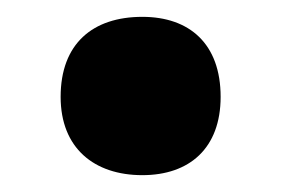

<svg xmlns="http://www.w3.org/2000/svg" viewBox="-20 -196 335 228"><path d="M52 -81C52 -20 92 12 149 12C205 12 242 -20 242 -81C242 -144 205 -176 149 -176C90 -176 52 -144 52 -81Z"/></svg>

Font: Noto Sans Sinhala Condensed Black
Style: Regular
Weight: 900
Width: 3
Designer: Jelle Bosma - Monotype Design Team
Foundry: Monotype Imaging Inc.
Version: Version 2.006